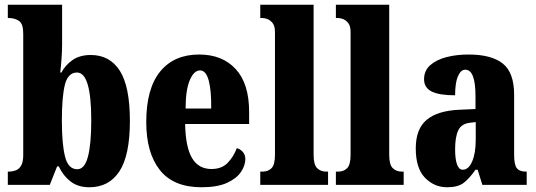

<svg xmlns="http://www.w3.org/2000/svg" viewBox="-20 -780 2263 810"><path d="M357 10Q309 10 277.5 -14.5Q246 -39 228 -78H221L190 0H13V-56H18Q32 -56 46 -61Q60 -66 69 -81Q78 -96 78 -126V-638Q78 -680 60 -692Q42 -704 16 -704H13V-760H242V-593Q242 -565 239.5 -531Q237 -497 234 -474H239Q256 -506 286.5 -527Q317 -548 363 -548Q443 -548 485.5 -481.5Q528 -415 528 -270Q528 -125 484 -57.5Q440 10 357 10ZM306 -66Q337 -66 351 -119Q365 -172 365 -272Q365 -474 305 -474Q267 -474 254 -423.5Q241 -373 241 -271Q241 -172 254.5 -119Q268 -66 306 -66Z M830 10Q712 10 654.5 -62.5Q597 -135 597 -265Q597 -406 655.5 -478Q714 -550 820 -550Q918 -550 974.5 -488.5Q1031 -427 1031 -308V-257H761Q763 -158 790.5 -112.5Q818 -67 872 -67Q915 -67 940 -92.5Q965 -118 979 -155Q994 -151 1004.5 -139Q1015 -127 1015 -109Q1015 -82 996.5 -54.5Q978 -27 937.5 -8.5Q897 10 830 10ZM871 -322Q872 -398 860.5 -440.5Q849 -483 824 -483Q798 -483 780.5 -441.5Q763 -400 763 -322Z M1078 0V-56H1088Q1111 -56 1125.5 -70.5Q1140 -85 1140 -127V-645Q1140 -671 1129.5 -683.5Q1119 -696 1107 -700Q1095 -704 1088 -704H1078V-760H1303V-127Q1303 -85 1318 -70.5Q1333 -56 1356 -56H1364V0Z M1397 0V-56H1407Q1430 -56 1444.5 -70.5Q1459 -85 1459 -127V-645Q1459 -671 1448.5 -683.5Q1438 -696 1426 -700Q1414 -704 1407 -704H1397V-760H1622V-127Q1622 -85 1637 -70.5Q1652 -56 1675 -56H1683V0Z M1866 10Q1812 10 1773 -30Q1734 -70 1734 -154Q1734 -236 1780 -274.5Q1826 -313 1918 -317L1986 -320V-374Q1986 -486 1943 -486Q1924 -486 1912 -458.5Q1900 -431 1900 -378Q1833 -378 1801 -394Q1769 -410 1769 -446Q1769 -482 1795 -505Q1821 -528 1863.5 -539Q1906 -550 1957 -550Q2053 -550 2101 -512Q2149 -474 2149 -380V-126Q2149 -86 2160 -71Q2171 -56 2199 -56H2202V0H2015L1995 -64H1986Q1958 -24 1934 -7Q1910 10 1866 10ZM1932 -64Q1957 -64 1972 -99Q1987 -134 1987 -191V-265L1962 -262Q1927 -258 1913.5 -230.5Q1900 -203 1900 -150Q1900 -109 1908 -86.5Q1916 -64 1932 -64Z"/></svg>

Font: Noto Serif Bengali ExtraCondensed Black
Style: Regular
Weight: 900
Width: 2
Designer: Juan Bruce, Universal Thirst, Indian Type Foundry and the Monotype Design Team.
Foundry: Monotype Imaging Inc.
Version: Version 2.003; ttfautohint (v1.8.4.7-5d5b)